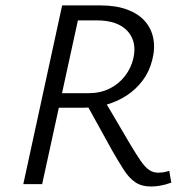

<svg xmlns="http://www.w3.org/2000/svg" viewBox="-20 -678 682 707"><path d="M65.8 0 208.8 -658H350.7Q407.6 -658 448.7 -642.6Q489.8 -627.2 513.7 -600Q537.6 -572.8 544.6 -536Q551.6 -499.3 540.6 -457Q530.1 -414.6 505.5 -381.8Q480.9 -349 446.9 -326.7Q412.9 -304.4 372.6 -292.9Q332.4 -281.4 288.8 -281.4H154.7L165.5 -334.9H306.8Q349.8 -334.9 383.4 -351.7Q417 -368.4 439.5 -397.2Q462.1 -426.1 470.7 -461.5Q485.5 -524.3 449.4 -563.7Q413.3 -603 335.3 -603H266.9L135.2 0ZM536.1 8.8Q501.5 8.8 478.5 -6.7Q455.4 -22.2 436.3 -51.9Q417.2 -81.7 393.4 -123L294.8 -301.4L356.4 -321.9L460.8 -144.5Q482.3 -108.6 498 -85.8Q513.6 -63.1 528.6 -52.6Q543.6 -42.1 562.3 -42.1Q570.7 -42.1 581.2 -43.6Q591.7 -45.1 603.2 -49.1L610.8 -5.6Q587.1 3 569 5.9Q551 8.8 536.1 8.8Z"/></svg>

Font: Ysabeau
Style: Bold Italic
Weight: 700
Italic angle: -12°
Designer: Christian Thalmann (Catharsis Fonts)
Version: Version 2.002